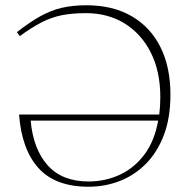

<svg xmlns="http://www.w3.org/2000/svg" viewBox="-20 -700 720 730"><path d="M628 -340.5Q628 -251.5 602.8 -185.8Q577.5 -120 534 -76.5Q490.5 -33 434.5 -11.5Q378.5 10 317 10Q190.5 10 126.5 -60.8Q62.5 -131.5 52.5 -264.5H585.5Q589.5 -296 589.5 -330.5Q589.5 -429 553.2 -500.5Q517 -572 453.5 -611Q390 -650 307 -650Q254 -650 214.5 -642Q175 -634 138 -615Q101 -596 55 -562.5L44.5 -578Q94 -616.5 134.2 -638.8Q174.5 -661 215.8 -670.5Q257 -680 308 -680Q409.5 -680 481 -638.2Q552.5 -596.5 590.2 -520.5Q628 -444.5 628 -340.5ZM317 -10Q379 -10 433.8 -34.8Q488.5 -59.5 527.8 -110.8Q567 -162 581.5 -241.5H96.5Q106.5 -132.5 161.5 -71.2Q216.5 -10 317 -10Z"/></svg>

Font: Newsreader Text ExtraLight
Style: Regular
Weight: 275
Designer: Hugues Gentile
Foundry: Production Type
Version: Version 1.001